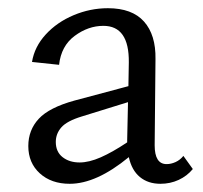

<svg xmlns="http://www.w3.org/2000/svg" viewBox="-20 -442 494 468"><path d="M294 -59Q215 6 150 6Q105 6 77 -19.5Q49 -45 49 -86Q49 -125 74.5 -152.5Q100 -180 162 -197L293 -232L294 -290Q295 -379 232 -379Q195 -379 162 -354.5Q129 -330 124 -284L58 -291Q64 -328 91.5 -358Q119 -388 159.5 -405Q200 -422 243 -422Q302 -422 331 -389.5Q360 -357 359 -298L357 -88Q357 -42 386 -42Q397 -42 408 -47Q419 -52 427 -62L450 -30Q436 -13 415.5 -3.5Q395 6 371 6Q341 6 321 -10.5Q301 -27 294 -59ZM174 -46Q197 -46 225.5 -58.5Q254 -71 290 -95V-101L292 -193L179 -158Q143 -147 129.5 -131.5Q116 -116 116 -96Q116 -72 132.5 -59Q149 -46 174 -46Z"/></svg>

Font: LXGW Bright GB
Style: Regular
Weight: 400
Designer: Christian Thalmann (Catharsis Fonts)
Foundry: LXGW / Christian Thalmann (Catharsis Fonts) / Fontworks Inc.
Version: Version 5.510